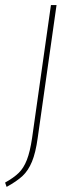

<svg xmlns="http://www.w3.org/2000/svg" viewBox="-67 -539 301 754"><path d="M-47 178Q-13 159 6.5 140Q26 121 38.5 89Q51 57 59 3L133 -519H155L81 3Q73 61 58.5 96Q44 131 21.5 152Q-1 173 -41 195Z"/></svg>

Font: Fira Sans Extra Condensed Thin
Style: Italic
Weight: 250
Width: 3
Italic angle: -8°
Designer: Carrois Corporate & Edenspiekermann AG
Foundry: Carrois Corporate GbR & Edenspiekermann AG
Version: Version 4.203